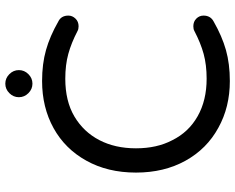

<svg xmlns="http://www.w3.org/2000/svg" viewBox="-101 -769 881 719"><g transform="rotate(-90 339.5 -409.5)"><path d="M335 -779.3Q335 -799.8 350.1 -814.9Q365.2 -830.1 385.7 -830.1Q406.2 -830.1 421.4 -814.9Q436.5 -799.8 436.5 -779.3Q436.5 -758.8 421.4 -743.7Q406.2 -728.5 385.7 -728.5Q365.2 -728.5 350.1 -743.7Q335 -758.8 335 -779.3ZM220.7 -32.2Q141.6 -75.2 97.2 -155.3Q52.7 -235.4 52.7 -340.8Q52.7 -447.3 97.7 -527.3Q141.6 -606.4 219.2 -649.4Q296.9 -692.4 395.5 -692.4Q460 -692.4 511.7 -677.7Q563.5 -663.1 618.2 -631.8Q640.6 -621.1 640.6 -593.8Q640.6 -579.1 629.4 -567.4Q618.2 -555.7 600.6 -555.7Q589.8 -555.7 583 -559.6Q538.1 -583 497.1 -594.2Q456.1 -605.5 404.3 -605.5Q320.3 -605.5 262.7 -571.3Q205.1 -537.1 174.3 -478Q143.6 -418.9 143.6 -340.8Q143.6 -262.7 173.8 -205.1Q204.1 -143.6 263.7 -109.9Q323.2 -76.2 404.3 -76.2Q456.1 -76.2 497.1 -87.4Q538.1 -98.6 583 -122.1Q589.8 -126 600.6 -126Q618.2 -126 629.4 -114.7Q640.6 -103.5 640.6 -87.9Q640.6 -61.5 618.2 -49.8Q563.5 -18.6 511.7 -3.9Q460 10.7 395.5 10.7Q297.9 10.7 220.7 -32.2Z"/></g></svg>

Font: YuPearl-Regular
Style: Regular
Weight: 400
Designer: Max Yao
Foundry: Max-Everyday
Version: Version 1.011; ttfautohint (v1.8.3)